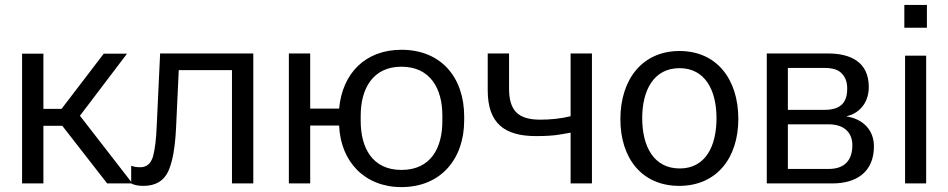

<svg xmlns="http://www.w3.org/2000/svg" viewBox="-20 -748 3865 783"><path d="M417 0H520L306 -276L498 -529H403L231 -304H157V-529H70V0H157V-235H234Z M709 -462H926V0H1013V-530H633L619 -233C617 -180 612 -140 604 -110C595 -80 578 -66 552 -66C535 -66 527 -68 515 -72V0C528 7 544 10 565 10C614 10 647 -10 665 -47C683 -84 694 -144 698 -227Z M1158 -530V0H1245V-236H1363C1369 -89 1467 15 1617 15C1779 15 1873 -101 1873 -257V-273C1873 -431 1780 -545 1617 -545C1470 -545 1376 -449 1363 -305H1245V-530ZM1451 -277C1451 -384 1499 -476 1617 -476C1736 -476 1784 -385 1784 -277V-254C1784 -145 1737 -55 1617 -55C1498 -55 1451 -146 1451 -254Z M2056 -387V-530H1969V-380C1969 -246 2036 -193 2166 -193C2206 -193 2240 -195 2267 -200C2280 -202 2294 -205 2307 -207V0H2394V-530H2307V-274C2266 -264 2225 -260 2183 -260C2093 -260 2056 -297 2056 -387Z M2750 10C2902 10 2991 -103 2991 -263C2991 -425 2903 -540 2751 -540C2601 -540 2510 -426 2510 -262C2510 -102 2598 10 2750 10ZM2752 -61C2646 -61 2599 -151 2599 -266C2599 -380 2646 -470 2751 -470C2855 -470 2902 -381 2902 -266C2902 -150 2856 -61 2752 -61Z M3107 0H3375C3473 0 3544 -47 3544 -151C3544 -219 3498 -263 3433 -273V-274C3491 -288 3523 -335 3523 -393C3523 -496 3448 -530 3356 -530H3107ZM3193 -300V-471H3341C3375 -471 3399 -464 3413 -448C3428 -433 3435 -413 3435 -387C3435 -330 3409 -300 3342 -300ZM3193 -59V-241H3359C3423 -241 3456 -207 3456 -156C3456 -96 3426 -59 3359 -59Z M3671 -521V0H3757V-521ZM3668 -728V-635H3760V-728Z"/></svg>

Font: Cheyenne Sans
Style: Regular
Weight: 400
Designer: The Public Sans project authors (U.S. Web Design System), Libre Franklin designed by Pablo Impallari and Rodrigo Fuenzal
Foundry: The Cheyenne Sans Project Authors
Version: Version 2.007